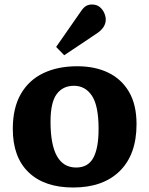

<svg xmlns="http://www.w3.org/2000/svg" viewBox="-20 -821 664 855"><path d="M306 14Q178 14 107.5 -53.5Q37 -121 37 -247Q37 -340 72.5 -402Q108 -464 172.5 -495Q237 -526 324 -526Q403 -526 462 -497.5Q521 -469 554.5 -412Q588 -355 588 -268Q588 -133 513.5 -59.5Q439 14 306 14ZM319 -75Q372 -75 395.5 -118Q419 -161 419 -247Q419 -350 389.5 -394.5Q360 -439 309 -439Q260 -439 232.5 -402Q205 -365 205 -279Q205 -75 319 -75ZM266 -575 230 -612 340 -770Q352 -788 363.5 -794.5Q375 -801 389 -801Q411 -801 424.5 -789.5Q438 -778 444.5 -762.5Q451 -747 451 -734Q451 -700 414 -674Z"/></svg>

Font: Literata
Style: Bold
Weight: 700
Designer: Latin by Veronika Burian and Jose Scaglione. Greek by Irene Vlachou. Cyrillic by Vera Evstafieva.
Foundry: TypeTogether
Version: Version 3.103; ttfautohint (v1.8.4.7-5d5b);gftools[0.9.29]